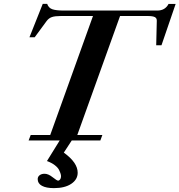

<svg xmlns="http://www.w3.org/2000/svg" viewBox="-20 -717 916 980"><path d="M126 0 136.7 -27.8H236.3L454.6 -635.3H290.5Q260.7 -635.3 244.9 -629.9Q229 -624.5 217.8 -609.4L157.2 -526.9H130.4L198.2 -697.3H220.7Q228 -676.3 247.3 -669.7Q266.6 -663.1 306.6 -663.1H782.7Q822.8 -663.1 840.3 -696.8H876.5L804.2 -485.8H777.3L780.3 -610.8Q780.8 -624.5 770 -629.9Q759.3 -635.3 733.4 -635.3H592.8L374.5 -27.8H502.4L492.2 0H346.2L305.7 62Q376.5 112.8 376.5 164.6Q376.5 199.2 343.8 221.2Q311 243.2 255.4 243.2Q215.8 243.2 194.1 231.4Q172.4 219.7 172.4 197.3Q172.4 185.1 182.1 177.5Q191.9 169.9 207.5 169.9Q226.6 169.9 248.5 187.5Q270.5 205.1 276.9 205.1Q281.7 205.1 286.6 199Q291.5 192.9 291.5 183.1Q291.5 177.7 289.6 170.7Q287.6 163.6 281.7 151.1Q275.9 138.7 259.8 126.2Q243.7 113.8 219.7 105L284.7 0Z"/></svg>

Font: Elstob 14pt
Style: Bold Italic
Weight: 700
Italic angle: -20°
Designer: Peter S. Baker
Version: Version 1.015